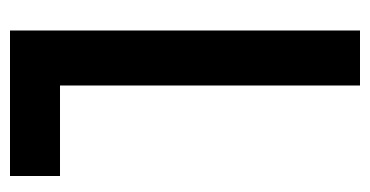

<svg xmlns="http://www.w3.org/2000/svg" viewBox="-198 -542 740 384"><g transform="rotate(90 172.0 -350.0)"><path d="M41 -700H151V-100H332V0H41Z"/></g></svg>

Font: Booming Bebas 2
Style: Regular
Weight: 400
Designer: Ryoichi Tsunekawa
Foundry: Ryoichi Tsunekawa
Version: Version 2.000